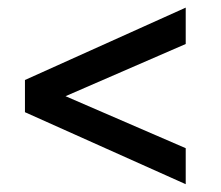

<svg xmlns="http://www.w3.org/2000/svg" viewBox="-20 -585 581 504"><path d="M467.5 -101.5 45.5 -290.5V-375L467.5 -565V-469.5L152 -332.5L467.5 -196Z"/></svg>

Font: League Spartan Medium
Style: Regular
Weight: 500
Foundry: The League of Moveable Type
Version: Version 2.002